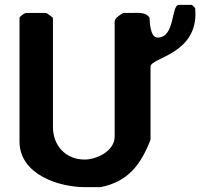

<svg xmlns="http://www.w3.org/2000/svg" viewBox="-20 -760 821 787"><path d="M167 -707H87C81 -707 60 -692 60 -687V-180C60 -45 221 7 327 7H393C506 -16 557 -85 597 -187V-487C597 -523 781 -537 781 -702C781 -709 780 -726 780 -727L767 -740H713C681 -740 699 -606 626 -606C594 -606 594 -675 593 -687C579 -711 547 -707 523 -707H487C477 -704 450 -685 450 -673V-200C450 -141 376 -106 327 -106C250 -106 197 -162 197 -240V-687C194 -689 174 -707 167 -707Z"/></svg>

Font: Asimov Print
Style: C
Weight: 500
Designer: Google
Version: Version 2.000980: 2014